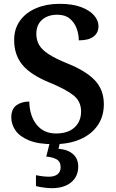

<svg xmlns="http://www.w3.org/2000/svg" viewBox="-20 -744 606 1004"><path d="M260 10Q180 10 131.5 -10Q83 -30 61 -62Q39 -94 39 -130Q39 -174 66 -193.5Q93 -213 133 -213Q135 -137 172 -91.5Q209 -46 273 -46Q335 -46 369.5 -77.5Q404 -109 404 -161Q404 -213 365.5 -244.5Q327 -276 242 -311Q141 -352 97.5 -404.5Q54 -457 54 -534Q54 -594 85 -636.5Q116 -679 170 -701.5Q224 -724 291 -724Q359 -724 404 -707Q449 -690 472 -663.5Q495 -637 495 -607Q495 -573 469.5 -553Q444 -533 392 -533Q392 -565 380.5 -596Q369 -627 344.5 -647Q320 -667 280 -667Q230 -667 200 -640.5Q170 -614 170 -567Q170 -534 184.5 -509Q199 -484 234 -461Q269 -438 333 -412Q430 -373 476.5 -323.5Q523 -274 523 -199Q523 -135 490.5 -88Q458 -41 399 -15.5Q340 10 260 10ZM251 240Q235 240 210.5 237Q186 234 168 229V172Q206 180 236 180Q264 180 280.5 167.5Q297 155 297 130Q297 101 275.5 89Q254 77 222 75L243 -9H296L286 34Q335 38 362 62Q389 86 389 126Q389 179 352 209.5Q315 240 251 240Z"/></svg>

Font: Noto Serif Myanmar SemiBold
Style: Regular
Weight: 600
Designer: Ben Mitchell and the Monotype Design Team
Foundry: Monotype Imaging Inc.
Version: Version 2.106; ttfautohint (v1.8.4.7-5d5b)